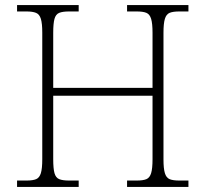

<svg xmlns="http://www.w3.org/2000/svg" viewBox="-20 -734 808 754"><path d="M47 0V-25H84Q109 -25 122 -30.5Q135 -36 140.5 -54Q146 -72 146 -109V-606Q146 -642 140.5 -660Q135 -678 121.5 -683.5Q108 -689 84 -689H47V-714H289V-689H251Q226 -689 212.5 -683.5Q199 -678 194 -660Q189 -642 189 -605V-389H579V-605Q579 -642 573.5 -660Q568 -678 555 -683.5Q542 -689 517 -689H479V-714H720V-689H684Q659 -689 646 -683.5Q633 -678 627.5 -660Q622 -642 622 -605V-108Q622 -72 627.5 -54Q633 -36 646 -30.5Q659 -25 684 -25H720V0H479V-25H517Q542 -25 555 -30.5Q568 -36 573.5 -54Q579 -72 579 -109V-358H189V-109Q189 -72 194 -54Q199 -36 212.5 -30.5Q226 -25 251 -25H289V0Z"/></svg>

Font: Noto Serif ExtraLight
Style: Regular
Weight: 200
Designer: Monotype Design Team
Foundry: Monotype Imaging Inc.
Version: Version 2.015; ttfautohint (v1.8.4.7-5d5b)